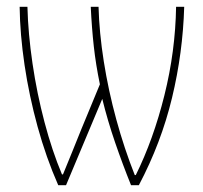

<svg xmlns="http://www.w3.org/2000/svg" viewBox="-20 -547 600 567"><path d="M524 -527Q520 -391 488 -258Q456 -125 390 0H367Q342 -62 320 -126Q298 -190 282 -255L175 0H152Q116 -82 91 -173Q66 -264 52.5 -355Q39 -446 38 -527H61Q63 -448 76 -359.5Q89 -271 111.5 -186Q134 -101 163 -32H166Q180 -66 194 -100.5Q208 -135 220 -165L275 -298Q263 -356 257 -410Q251 -464 248 -527H271Q273 -451 286.5 -365.5Q300 -280 323.5 -194Q347 -108 378 -30H381Q433 -135 465.5 -265.5Q498 -396 500 -527Z"/></svg>

Font: Noto Sans ExtraCondensed Thin
Style: Regular
Weight: 100
Width: 2
Designer: Monotype Design Team
Foundry: Monotype Imaging Inc.
Version: Version 2.013; ttfautohint (v1.8.4.7-5d5b)